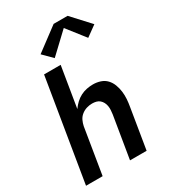

<svg xmlns="http://www.w3.org/2000/svg" viewBox="-232 -1091 1064 1202"><g transform="rotate(-30 300.0 -489.5)"><path d="M25 0 146 -735H266L218 -443Q232 -463 250 -480Q268 -497 289.5 -508Q311 -519 334 -523.5Q357 -528 379 -528Q407 -528 432.5 -519.5Q458 -511 475.5 -492.5Q493 -474 502.5 -449Q512 -424 515.5 -397Q519 -370 517 -342.5Q515 -315 510 -287L463 0H343L393 -303Q395 -318 396 -333Q397 -348 394.5 -362.5Q392 -377 385.5 -389.5Q379 -402 368.5 -411Q358 -420 344 -423.5Q330 -427 315 -427Q295 -427 275 -421Q255 -415 238 -401.5Q221 -388 212 -369Q203 -350 199 -330L145 0ZM255 -790 190 -855 356 -979H457L576 -850L500 -795L398 -925Z"/></g></svg>

Font: Iosevka SS04 Extended
Style: Bold Italic
Weight: 700
Width: 7
Italic angle: -9°
Monospace: yes
Designer: Belleve Invis
Foundry: Belleve Invis
Version: Version 19.0.0; ttfautohint (v1.8.4)